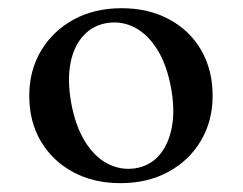

<svg xmlns="http://www.w3.org/2000/svg" viewBox="-20 -730 576 456"><path d="M269 -710.5Q332.5 -710.5 381.5 -684.2Q430.5 -658 457.8 -611Q485 -564 485 -502.5Q485 -442.5 457 -395.5Q429 -348.5 379.8 -321.8Q330.5 -295 266 -295Q202.5 -295 153.8 -321.2Q105 -347.5 77.2 -394.2Q49.5 -441 49.5 -502.5Q49.5 -562.5 77.5 -609.5Q105.5 -656.5 154.8 -683.5Q204 -710.5 269 -710.5ZM299.5 -330Q334.5 -335 357 -360Q379.5 -385 387.8 -426Q396 -467 386.5 -520Q376.5 -575 354.2 -611.2Q332 -647.5 301.2 -664Q270.5 -680.5 235.5 -675.5Q201.5 -670.5 178.5 -645.8Q155.5 -621 147.5 -580.5Q139.5 -540 149 -486Q159 -431.5 181.2 -395Q203.5 -358.5 234.2 -342Q265 -325.5 299.5 -330Z"/></svg>

Font: Fraunces 20pt
Style: Regular
Weight: 400
Version: Version 1.000;[b76b70a41]